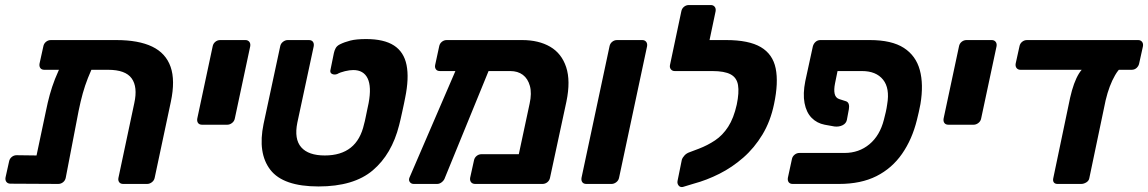

<svg xmlns="http://www.w3.org/2000/svg" viewBox="-20 -730 4557 762"><path d="M156 -453Q145 -453 140 -460Q135 -467 137 -478L152 -546Q154 -557 162.5 -564Q171 -571 182 -571H441Q530 -571 584 -545Q638 -519 657 -465Q676 -411 658 -326L594 -25Q592 -14 583 -7Q574 0 564 0H469Q458 0 453 -7Q448 -14 450 -24L513 -321Q527 -385 502.5 -419Q478 -453 409 -453ZM285 -517H325Q349 -517 356.5 -507Q364 -497 358 -485Q341 -451 329 -420.5Q317 -390 308.5 -359.5Q300 -329 292 -290L241 -25Q239 -14 230.5 -7Q222 0 211 0L22 -1Q11 -1 5.5 -8Q0 -15 2 -26L16 -89Q18 -100 26.5 -107Q35 -114 46 -114L125 -113L162 -288Q169 -323 177.5 -354Q186 -385 198.5 -417Q211 -449 230 -485Q237 -498 249.5 -507.5Q262 -517 285 -517Z M782 -235Q771 -235 766 -242Q761 -249 763 -260L824 -546Q826 -557 834.5 -564Q843 -571 854 -571H954Q964 -571 969.5 -564Q975 -557 973 -546L912 -260Q910 -249 901 -242Q892 -235 882 -235Z M1244 10Q1104 10 1053 -56Q1002 -122 1026 -238L1092 -546Q1094 -557 1103 -564Q1112 -571 1122 -571H1206Q1217 -571 1222 -564Q1227 -557 1225 -546L1160 -243Q1147 -178 1175.5 -145.5Q1204 -113 1269 -113Q1333 -113 1372 -144Q1411 -175 1425 -238Q1428 -248 1431 -263.5Q1434 -279 1437.5 -295Q1441 -311 1443 -321Q1455 -386 1439 -419Q1423 -452 1382 -452Q1368 -452 1349 -447.5Q1330 -443 1318 -436Q1306 -432 1297 -437Q1288 -442 1292 -455L1305 -519Q1307 -529 1312 -538.5Q1317 -548 1329 -554Q1347 -563 1370.5 -569Q1394 -575 1433 -575Q1504 -575 1543.5 -549.5Q1583 -524 1593.5 -472Q1604 -420 1588 -342Q1587 -335 1583.5 -319.5Q1580 -304 1576.5 -287Q1573 -270 1569.5 -255.5Q1566 -241 1564 -233Q1535 -118 1459.5 -54Q1384 10 1244 10Z M2005 -448H1726Q1715 -448 1710 -455Q1705 -462 1707 -472L1723 -546Q1725 -557 1733.5 -564Q1742 -571 1753 -571H2052Q2118 -571 2163.5 -544.5Q2209 -518 2227 -463.5Q2245 -409 2228 -327L2163 -25Q2161 -14 2152.5 -7Q2144 0 2133 0H1866Q1855 0 1849.5 -7Q1844 -14 1846 -25L1861 -93Q1863 -104 1871.5 -111Q1880 -118 1891 -118H2039L2082 -319Q2091 -360 2083 -389Q2075 -418 2055 -433Q2035 -448 2005 -448ZM1622 0Q1612 0 1606.5 -7.5Q1601 -15 1605 -25L1802 -482Q1806 -492 1814.5 -498.5Q1823 -505 1833 -504L1913 -503Q1924 -502 1929.5 -493.5Q1935 -485 1930 -475L1746 -25Q1743 -15 1734 -7.5Q1725 0 1715 0Z M2307 0Q2296 0 2291 -7Q2286 -14 2288 -25L2399 -546Q2401 -557 2409.5 -564Q2418 -571 2429 -571H2529Q2539 -571 2544.5 -564Q2550 -557 2548 -546L2437 -25Q2435 -14 2426 -7Q2417 0 2407 0Z M2690 12Q2679 14 2673 6Q2667 -2 2669 -12L2686 -96Q2689 -105 2697 -113.5Q2705 -122 2717 -126L2754 -140Q2788 -153 2818 -173Q2848 -193 2870 -227Q2892 -261 2904 -315Q2914 -363 2909 -392.5Q2904 -422 2879.5 -435Q2855 -448 2807 -448H2782Q2772 -448 2766.5 -455Q2761 -462 2763 -472L2779 -547Q2781 -557 2790 -564Q2799 -571 2809 -571H2862Q2952 -571 2999.5 -543Q3047 -515 3058.5 -458.5Q3070 -402 3052 -317Q3038 -249 3006 -196Q2974 -143 2930 -104.5Q2886 -66 2835.5 -40.5Q2785 -15 2733 -1ZM2814 -448H2658Q2648 -448 2642.5 -455Q2637 -462 2639 -472L2684 -685Q2686 -696 2694.5 -703Q2703 -710 2714 -710H2801Q2811 -710 2816.5 -703Q2822 -696 2820 -685L2796 -571H2842Z M3304 -448 3294 -399Q3289 -374 3292.5 -358Q3296 -342 3310 -337L3338 -328Q3346 -325 3348.5 -316.5Q3351 -308 3349 -297L3341 -254Q3338 -240 3324 -233Q3310 -226 3292 -228L3253 -235Q3222 -241 3201 -262.5Q3180 -284 3173 -321Q3166 -358 3176 -408L3206 -546Q3209 -557 3217 -564Q3225 -571 3236 -571H3432Q3519 -571 3567 -540Q3615 -509 3630.5 -452Q3646 -395 3633 -317Q3630 -302 3626.5 -285.5Q3623 -269 3619 -254Q3600 -177 3560 -119.5Q3520 -62 3458.5 -31Q3397 0 3310 0H3126Q3115 0 3110 -7Q3105 -14 3107 -25L3123 -99Q3125 -109 3133.5 -116Q3142 -123 3153 -123H3332Q3389 -123 3430.5 -157.5Q3472 -192 3488 -255Q3492 -270 3495.5 -285.5Q3499 -301 3501 -316Q3512 -380 3484.5 -414Q3457 -448 3401 -448Z M3744 -235Q3733 -235 3728 -242Q3723 -249 3725 -260L3786 -546Q3788 -557 3796.5 -564Q3805 -571 3816 -571H3916Q3926 -571 3931.5 -564Q3937 -557 3935 -546L3874 -260Q3872 -249 3863 -242Q3854 -235 3844 -235Z M4177 0Q4167 0 4162.5 -6Q4158 -12 4160 -22L4227 -342Q4241 -404 4262 -438Q4283 -472 4310 -472H4454Q4429 -472 4405.5 -431.5Q4382 -391 4368 -332L4303 -22Q4301 -12 4291 -6Q4281 0 4271 0ZM4030 -453Q4020 -453 4014.5 -460Q4009 -467 4011 -478L4026 -546Q4028 -557 4036.5 -564Q4045 -571 4056 -571H4497Q4507 -571 4512.5 -564Q4518 -557 4516 -546L4501 -478Q4499 -468 4491 -460.5Q4483 -453 4471 -453Z"/></svg>

Font: Rubik SemiBold
Style: Italic
Weight: 600
Italic angle: -12°
Designer: Hubert and Fischer
Foundry: Hubert and Fischer
Version: Version 2.300;gftools[0.9.30]